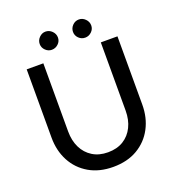

<svg xmlns="http://www.w3.org/2000/svg" viewBox="-157 -1017 1053 1149"><g transform="rotate(-20 369.0 -442.0)"><path d="M368.5 8.5Q279.5 8.5 214.5 -29.5Q149.5 -67.5 114.5 -133.5Q79.5 -199.5 79.5 -283V-717.5H185.5V-283.5Q185.5 -225 207.5 -180.2Q229.5 -135.5 270.5 -110Q311.5 -84.5 368.5 -84.5Q426 -84.5 466.8 -109.8Q507.5 -135 529.5 -179.8Q551.5 -224.5 551.5 -283V-717.5H657.5V-283Q657.5 -199.5 622.5 -133.5Q587.5 -67.5 522.8 -29.5Q458 8.5 368.5 8.5ZM474.5 -776Q450.5 -776 433.5 -792.8Q416.5 -809.5 416.5 -833Q416.5 -856.5 433.5 -874Q450.5 -891.5 474.5 -891.5Q497.5 -891.5 515 -874Q532.5 -856.5 532.5 -833Q532.5 -809.5 515 -792.8Q497.5 -776 474.5 -776ZM261.5 -776Q239 -776 221.8 -792.8Q204.5 -809.5 204.5 -833Q204.5 -856.5 221.8 -874Q239 -891.5 261.5 -891.5Q285.5 -891.5 303 -874Q320.5 -856.5 320.5 -833Q320.5 -809.5 303 -792.8Q285.5 -776 261.5 -776Z"/></g></svg>

Font: Verano Sans Medium
Style: Regular
Weight: 500
Designer: Lukasz Dziedzic with Adam Twardoch and Botio Nikoltchev
Foundry: tyPoland Lukasz Dziedzic
Version: Version 3.001;December 28, 2019;FontCreator 12.0.0.2547 64-b